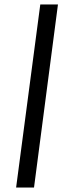

<svg xmlns="http://www.w3.org/2000/svg" viewBox="-20 -770 347 858"><path d="M160 -750H239L132 68H52Z"/></svg>

Font: Bellota Text
Style: Bold Italic
Weight: 700
Italic angle: -7.5°
Designer: Kemie Guaida
Foundry: Kemie Guaida
Version: Version 4.001